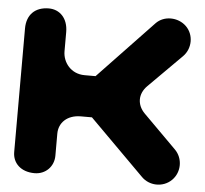

<svg xmlns="http://www.w3.org/2000/svg" viewBox="-51 -748 854 801"><g transform="rotate(5 376.5 -347.5)"><path d="M202.5 -600C202.5 -657.5 168 -692 122 -692C64.5 -692 30 -657.5 30 -600V-82.5C30 -36.5 64.5 -2 122 -2C168 -2 202.5 -36.5 202.5 -82.5V-174.5C202.5 -220.5 237 -255 294.5 -255H340.5L570.5 -25C586.9 -8.6 608.6 0 630.5 0.8C654.6 1.7 678.9 -6.9 697 -25C731.5 -59.5 731.5 -117 697 -151.5L559 -289.5C524.5 -324 524.5 -370 559 -404.5L697 -542.5C731.5 -577 732.1 -635.1 697 -669C679.7 -685.7 656.2 -694.4 633 -694.5C609.9 -694.7 587 -686.3 570.5 -669L340.5 -427.5H294.5C237 -427.5 202.5 -473.5 202.5 -519.5Z"/></g></svg>

Font: OpenLukyanov
Style: Regular
Weight: 400
Designer: Michail Lukyanov
Foundry: book-let.ru
Version: Version 2.1